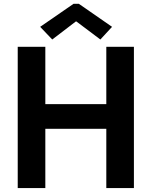

<svg xmlns="http://www.w3.org/2000/svg" viewBox="-20 -958 772 978"><path d="M70.3 -719.7H210.9V-427.7H521.5V-719.7H662.1V0H521.5V-301.8H210.9V0H70.3ZM184.6 -821.3 354.5 -938.5H381.8L550.8 -821.3L491.2 -756.8L369.1 -848.6H366.2L246.1 -756.8Z"/></svg>

Font: Reddit Sans Strawberry
Style: Bold
Weight: 700
Designer: Stephen Hutchings
Foundry: Reddit
Version: Version 1.013